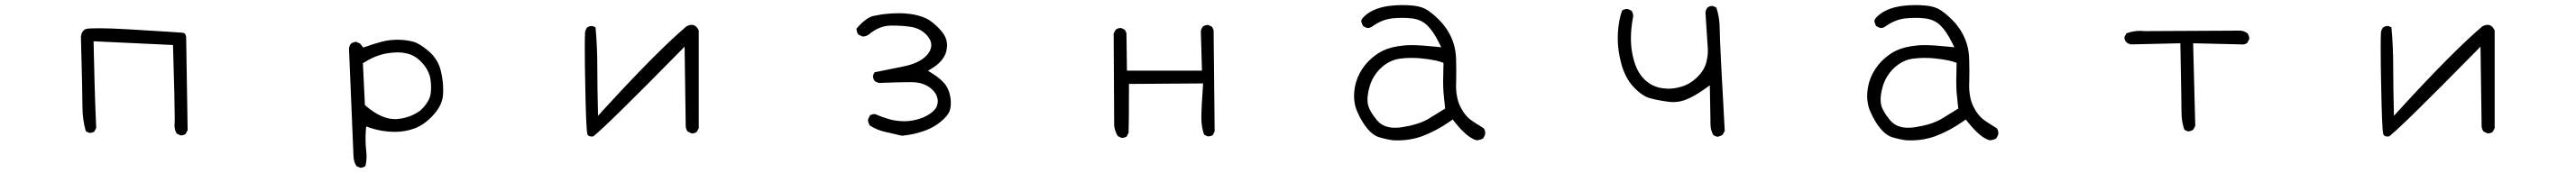

<svg xmlns="http://www.w3.org/2000/svg" viewBox="-20 -535 10040 675"><path d="M684.6 -6.8Q696.3 -6.8 703.6 -12.7L711.4 -26.9L705.6 -387.2Q705.1 -398.9 700.7 -403.3Q697.3 -406.7 691.7 -407.2Q686 -407.7 678 -408.2Q669.9 -408.7 658 -409.7Q646 -410.6 630.4 -411.6Q614.7 -412.6 595.2 -413.6Q556.2 -416 484.4 -420.4Q409.7 -424.8 368.4 -424.8Q327.1 -424.8 316.9 -422.4Q298.3 -417.5 295.4 -391.1Q301.3 -174.8 301.3 -121.1Q301.3 -67.4 314.5 -22.9L326.7 -17.1Q328.1 -16.6 329.1 -16.6Q340.3 -16.6 348.1 -22L355 -36.1L351.1 -130.9Q349.1 -180.2 344.7 -374L654.3 -359.4Q661.1 -134.3 661.1 -75.7Q661.1 -59.1 660.6 -54.4Q660.2 -49.8 660.2 -46.9Q660.2 -28.3 668.5 -14.2L682.1 -7.3Q683.6 -6.8 684.6 -6.8Z M1518.6 -70.3Q1466.8 -70.3 1406.2 -121.6L1402.3 -125.5L1394.5 -288.6L1401.4 -292.5Q1444.3 -319.3 1487.3 -326.7Q1510.3 -330.6 1529.1 -330.6Q1547.9 -330.6 1562.5 -327.1Q1596.7 -320.8 1623.8 -291.5Q1650.9 -262.2 1657.2 -229.5Q1660.2 -211.4 1660.2 -196.5Q1660.2 -181.6 1658.7 -170.2Q1657.2 -158.7 1652.3 -148.4Q1643.1 -127 1618.7 -104Q1578.1 -74.2 1525.4 -70.3Q1522 -70.3 1518.6 -70.3ZM1408.7 74.7Q1408.7 63.5 1406.7 45.9Q1404.8 28.3 1404.8 9.5Q1404.8 -9.3 1405.8 -24.4L1407.2 -41.5L1423.3 -36.1Q1469.7 -20.5 1519 -20.5Q1560.5 -20.5 1597.7 -34.7Q1637.7 -50.3 1671.9 -89.4Q1705.1 -127.4 1707 -168Q1707.5 -175.8 1707.5 -183.1Q1707.5 -190.4 1707 -201.2Q1705.6 -227.1 1698.2 -258.8Q1687.5 -303.2 1651.9 -334.5Q1615.7 -365.7 1589.8 -372.6Q1560.5 -379.9 1529.3 -379.9Q1498 -379.9 1469.2 -372.6Q1440.4 -365.2 1396 -349.6L1383.3 -365.2L1368.7 -371.6Q1355 -371.1 1346.7 -363.3Q1341.3 -355.5 1340.3 -344.7L1357.9 75.7Q1358.9 97.2 1369.6 113.3L1384.3 119.6Q1396.5 119.1 1404.3 112.8Q1408.7 94.7 1408.7 74.7Z M2260.3 -408.2Q2259.3 -384.3 2259.3 -351.6Q2259.3 -286.1 2261.2 -201.7Q2264.2 -37.6 2269 -13.7Q2270 -8.8 2272.5 -6.8Q2276.4 -2.4 2286.6 -2.4Q2289.6 -2.4 2292.5 -2.9Q2346.7 -45.9 2626.5 -330.6L2648.4 -353L2652.8 -41Q2654.3 -29.8 2660.2 -22L2674.3 -15.1Q2675.8 -14.6 2676.8 -14.6Q2688.5 -14.6 2695.8 -20.5L2703.6 -34.7V-416Q2695.3 -434.1 2683.1 -437Q2680.2 -438 2676.3 -438Q2667.5 -438 2656.7 -433.1Q2542 -335.9 2333 -107.4L2311 -83Q2308.1 -198.2 2308.1 -278.3Q2308.1 -354 2301.3 -428.2L2290.5 -433.1Q2289.1 -433.6 2288.1 -433.6Q2275.9 -433.6 2268.1 -427.2Q2261.7 -418.9 2260.3 -408.2Z M3684.6 -153.8Q3679.2 -188.5 3660.6 -210Q3644.5 -229 3615.2 -247.6L3597.2 -258.8Q3619.1 -272.5 3623 -275.1Q3627 -277.8 3630.4 -280.8Q3664.6 -308.1 3669.9 -342.3Q3671.4 -350.1 3671.4 -360.1Q3671.4 -370.1 3668 -381.3Q3662.1 -399.4 3647.5 -416Q3616.2 -451.2 3588.1 -463.9Q3560.1 -476.6 3527.3 -480.5Q3505.9 -483.4 3487.5 -483.4Q3469.2 -483.4 3457.5 -482.7Q3445.8 -481.9 3436.5 -481Q3427.2 -480 3418 -479Q3400.4 -476.1 3383.8 -472.7Q3355 -465.8 3318.4 -423.3Q3318.4 -423.3 3318.4 -422.9Q3318.4 -409.7 3325.7 -400.4L3340.3 -393.1Q3341.8 -392.6 3345.5 -392.6Q3349.1 -392.6 3354.7 -394.3Q3360.4 -396 3365.7 -399.9Q3406.2 -434.1 3450.7 -435.1Q3456.5 -435.1 3462.4 -435.1Q3497.6 -435.1 3530.3 -430.2Q3572.8 -423.3 3597.2 -392.1Q3609.9 -376 3609.9 -359.4Q3609.9 -336.9 3589.4 -316.4Q3560.1 -287.1 3499.5 -275.4L3388.7 -252.9L3383.3 -241.7Q3382.8 -240.2 3382.8 -239.3Q3382.8 -227.1 3389.2 -219.2Q3397.5 -212.9 3407.7 -211.4Q3482.4 -214.4 3520 -214.4Q3529.3 -214.4 3536.6 -214.4Q3585.9 -212.9 3615.2 -184.1Q3629.9 -169.4 3633.8 -151.4Q3635.3 -146 3635.3 -142.1Q3635.3 -130.9 3631.8 -121.6Q3627.9 -111.3 3617.7 -101.6Q3590.8 -76.7 3546.4 -66.9Q3525.9 -62 3504.9 -62Q3473.6 -62 3445.6 -70.1Q3417.5 -78.1 3392.1 -89.4Q3390.6 -89.8 3389.6 -89.8Q3378.4 -89.8 3370.6 -84.5L3363.8 -69.8Q3363.3 -68.8 3363.3 -67.9Q3363.3 -55.2 3371.1 -44.9Q3397.9 -27.8 3429.9 -20.5Q3461.9 -13.2 3496.1 -5.4Q3538.1 -9.3 3577.1 -22.5Q3626.5 -38.6 3661.6 -73.7Q3681.2 -93.3 3684.1 -111.8Q3686 -122.1 3686 -127.4Q3686 -132.8 3686 -134.3Q3686 -135.7 3686 -138.2Q3686 -140.6 3685.8 -143.3Q3685.5 -146 3685.3 -148.7Q3685.1 -151.4 3684.6 -153.8Z M4352.5 2.9Q4363.8 2.9 4371.6 -2.4L4378.9 -17.1Q4380.4 -43.5 4380.4 -194.3V-207.5L4669.4 -209.5Q4662.6 -113.8 4662.6 -76.2Q4662.6 -38.6 4673.3 -9.8L4686 -3.4Q4687.5 -2.9 4688.5 -2.9Q4699.7 -2.9 4707.5 -8.3L4714.4 -22.5L4710.4 -417.5L4704.1 -430.7L4690.9 -437Q4689.5 -437.5 4688.5 -437.5Q4676.3 -437.5 4668.5 -431.2Q4662.1 -422.9 4660.6 -412.6L4665 -259.3H4372.6L4370.6 -405.8L4364.3 -418.9L4351.1 -425.3Q4350.1 -425.8 4346.7 -425.8Q4343.3 -425.8 4338.1 -424.1Q4333 -422.4 4328.1 -418.5L4320.8 -404.3L4322.8 -43.9Q4326.2 -22 4336.4 -4.4L4350.1 2.4Q4351.6 2.9 4352.5 2.9Z M5443.8 -38.6Q5430.2 -36.6 5417 -36.6Q5371.1 -36.6 5346.7 -66.4Q5318.8 -100.1 5312.5 -125Q5310.1 -134.8 5310.1 -146.5Q5310.1 -166 5317.4 -193.8Q5329.1 -237.3 5361.8 -269Q5395.5 -300.8 5437 -306.2Q5459 -309.1 5480.2 -309.1Q5501.5 -309.1 5518.8 -307.4Q5536.1 -305.7 5549.3 -303.7Q5576.2 -299.8 5597.2 -293L5606.4 -289.6Q5605 -242.7 5605 -218.3Q5605 -193.8 5606.4 -175Q5607.9 -156.2 5612.8 -111.3L5544.4 -69.3Q5505.4 -47.9 5443.8 -38.6ZM5307.1 -426.3Q5308.6 -425.8 5312.3 -425.8Q5315.9 -425.8 5320.8 -427.5Q5325.7 -429.2 5330.6 -433.1Q5367.2 -459 5407.7 -463.4Q5427.2 -465.3 5445.8 -465.3Q5464.4 -465.3 5481.9 -463.4Q5521 -459 5544.9 -434.1Q5567.4 -411.1 5586.9 -372.1L5597.7 -350.6L5573.7 -353Q5517.6 -358.9 5481.4 -358.9Q5463.4 -358.9 5450.2 -357.4Q5401.9 -352.5 5370.6 -337.4Q5348.1 -326.7 5326.2 -307.6Q5298.3 -283.7 5280 -249.8Q5261.7 -215.8 5258.3 -174.8Q5257.8 -167 5257.8 -157.2Q5257.8 -147.5 5259.8 -135.3Q5262.7 -115.7 5271 -97.7Q5287.6 -59.6 5310.1 -32.7Q5331.1 -7.3 5354.5 0Q5380.9 8.3 5408.7 12.2Q5418 12.7 5427.2 12.7Q5480 12.7 5525.4 -4.4Q5580.6 -25.4 5631.8 -61.5L5642.1 -68.8L5649.9 -59.1Q5698.7 2.4 5734.9 12.2Q5750.5 11.7 5761.2 4.9L5768.6 -9.8Q5769 -13.2 5769 -15.6Q5769 -26.9 5762.7 -34.7Q5743.7 -46.4 5729.5 -55.7Q5715.3 -64.9 5712.4 -67.4Q5688 -85.9 5671.6 -119.6Q5655.3 -153.3 5655.3 -201.7Q5655.3 -205.6 5655.8 -220.2Q5656.2 -234.9 5656.2 -259.3Q5656.2 -283.7 5655.5 -303.2Q5654.8 -322.8 5652.3 -337.4Q5644.5 -384.8 5615.2 -426.8Q5602.5 -444.8 5586.4 -460.4Q5555.7 -490.2 5534.2 -501Q5513.2 -511.2 5481.4 -513.7Q5464.8 -515.1 5447.8 -515.1Q5430.7 -515.1 5418.5 -514.2Q5406.2 -513.2 5399.4 -512.5Q5392.6 -511.7 5386.2 -510.7Q5379.9 -509.8 5374 -508.3Q5328.1 -498.5 5300.3 -473.6Q5287.6 -462.4 5285.6 -453.6Q5287.6 -442.4 5293 -433.1Z M6702.6 -24.4Q6683.1 -372.1 6683.1 -419.2Q6683.1 -466.3 6669.9 -505.4L6657.7 -511.2Q6656.2 -511.7 6652.8 -511.7Q6649.4 -511.7 6644.5 -510.3Q6639.6 -508.8 6635.3 -505.4Q6628.9 -497.1 6627.4 -486.8L6635.3 -365.2Q6636.7 -352.1 6636.7 -345Q6636.7 -337.9 6636.7 -333.7Q6636.7 -329.6 6636.2 -322.8Q6634.8 -309.1 6631.8 -295.9Q6624.5 -261.7 6594.2 -232.9Q6564 -203.6 6524.4 -194.3Q6502.9 -189 6484.6 -189Q6466.3 -189 6450.2 -192.4Q6415 -200.2 6388.7 -226.1Q6366.2 -249 6355 -279.8Q6336.9 -329.1 6336.9 -385.7Q6336.9 -424.3 6345.2 -467.8Q6345.7 -469.7 6345.7 -471.7Q6345.7 -483.9 6339.8 -492.7L6325.7 -499.5Q6324.2 -500 6323.2 -500Q6311.5 -500 6302.7 -494.1Q6289.1 -458 6286.1 -405.3Q6285.6 -396 6285.6 -385.7Q6285.6 -339.4 6298.3 -290.5Q6313.5 -231.9 6346.7 -196.3Q6379.4 -161.1 6409.7 -152.3Q6442.9 -143.1 6481.9 -138.2Q6491.7 -136.7 6501 -136.7Q6527.3 -136.7 6550.8 -146Q6584.5 -159.2 6624 -187.5L6644.5 -202.1L6647 -59.1Q6647 -55.2 6647 -52.2Q6647 -27.3 6657.7 -8.8Q6665 -2.9 6674.8 -1.5Q6686.5 -3.4 6695.3 -10.3Z M7443.8 -38.6Q7430.2 -36.6 7417 -36.6Q7371.1 -36.6 7346.7 -66.4Q7318.8 -100.1 7312.5 -125Q7310.1 -134.8 7310.1 -146.5Q7310.1 -166 7317.4 -193.8Q7329.1 -237.3 7361.8 -269Q7395.5 -300.8 7437 -306.2Q7459 -309.1 7480.2 -309.1Q7501.5 -309.1 7518.8 -307.4Q7536.1 -305.7 7549.3 -303.7Q7576.2 -299.8 7597.2 -293L7606.4 -289.6Q7605 -242.7 7605 -218.3Q7605 -193.8 7606.4 -175Q7607.9 -156.2 7612.8 -111.3L7544.4 -69.3Q7505.4 -47.9 7443.8 -38.6ZM7307.1 -426.3Q7308.6 -425.8 7312.3 -425.8Q7315.9 -425.8 7320.8 -427.5Q7325.7 -429.2 7330.6 -433.1Q7367.2 -459 7407.7 -463.4Q7427.2 -465.3 7445.8 -465.3Q7464.4 -465.3 7481.9 -463.4Q7521 -459 7544.9 -434.1Q7567.4 -411.1 7586.9 -372.1L7597.7 -350.6L7573.7 -353Q7517.6 -358.9 7481.4 -358.9Q7463.4 -358.9 7450.2 -357.4Q7401.9 -352.5 7370.6 -337.4Q7348.1 -326.7 7326.2 -307.6Q7298.3 -283.7 7280 -249.8Q7261.7 -215.8 7258.3 -174.8Q7257.8 -167 7257.8 -157.2Q7257.8 -147.5 7259.8 -135.3Q7262.7 -115.7 7271 -97.7Q7287.6 -59.6 7310.1 -32.7Q7331.1 -7.3 7354.5 0Q7380.9 8.3 7408.7 12.2Q7418 12.7 7427.2 12.7Q7480 12.7 7525.4 -4.4Q7580.6 -25.4 7631.8 -61.5L7642.1 -68.8L7649.9 -59.1Q7698.7 2.4 7734.9 12.2Q7750.5 11.7 7761.2 4.9L7768.6 -9.8Q7769 -13.2 7769 -15.6Q7769 -26.9 7762.7 -34.7Q7743.7 -46.4 7729.5 -55.7Q7715.3 -64.9 7712.4 -67.4Q7688 -85.9 7671.6 -119.6Q7655.3 -153.3 7655.3 -201.7Q7655.3 -205.6 7655.8 -220.2Q7656.2 -234.9 7656.2 -259.3Q7656.2 -283.7 7655.5 -303.2Q7654.8 -322.8 7652.3 -337.4Q7644.5 -384.8 7615.2 -426.8Q7602.5 -444.8 7586.4 -460.4Q7555.7 -490.2 7534.2 -501Q7513.2 -511.2 7481.4 -513.7Q7464.8 -515.1 7447.8 -515.1Q7430.7 -515.1 7418.5 -514.2Q7406.2 -513.2 7399.4 -512.5Q7392.6 -511.7 7386.2 -510.7Q7379.9 -509.8 7374 -508.3Q7328.1 -498.5 7300.3 -473.6Q7287.6 -462.4 7285.6 -453.6Q7287.6 -442.4 7293 -433.1Z M8508.3 -22.5Q8520.5 -22.5 8529.3 -29.8L8536.6 -43.9L8528.3 -366.2L8714.8 -361.8Q8717.8 -361.3 8720.2 -361.3Q8722.7 -361.3 8725.6 -361.8Q8732.9 -362.8 8738.8 -367.2L8746.6 -381.8Q8747.1 -382.8 8747.1 -383.8Q8747.1 -396 8739.7 -405.3Q8728 -414.1 8713.4 -415.5L8340.3 -413.6Q8331.1 -414.6 8323.2 -414.6Q8293.5 -414.6 8268.1 -404.8L8261.2 -391.6Q8260.7 -390.6 8260.7 -387.2Q8260.7 -383.8 8262.5 -378.9Q8264.2 -374 8268.1 -370.1Q8275.9 -363.3 8287.1 -361.8L8478.5 -366.2Q8482.9 -137.7 8482.9 -98.9Q8482.9 -60.1 8494.1 -28.8L8506.3 -22.9Q8507.3 -22.5 8508.3 -22.5Z M9260.3 -408.2Q9259.3 -384.3 9259.3 -351.6Q9259.3 -286.1 9261.2 -201.7Q9264.2 -37.6 9269 -13.7Q9270 -8.8 9272.5 -6.8Q9276.4 -2.4 9286.6 -2.4Q9289.6 -2.4 9292.5 -2.9Q9346.7 -45.9 9626.5 -330.6L9648.4 -353L9652.8 -41Q9654.3 -29.8 9660.2 -22L9674.3 -15.1Q9675.8 -14.6 9676.8 -14.6Q9688.5 -14.6 9695.8 -20.5L9703.6 -34.7V-416Q9695.3 -434.1 9683.1 -437Q9680.2 -438 9676.3 -438Q9667.5 -438 9656.7 -433.1Q9542 -335.9 9333 -107.4L9311 -83Q9308.1 -198.2 9308.1 -278.3Q9308.1 -354 9301.3 -428.2L9290.5 -433.1Q9289.1 -433.6 9288.1 -433.6Q9275.9 -433.6 9268.1 -427.2Q9261.7 -418.9 9260.3 -408.2Z"/></svg>

Font: NaikaiFont
Style: ExtraLight
Weight: 200
Version: Version 1.89